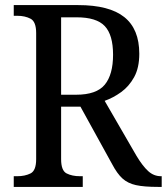

<svg xmlns="http://www.w3.org/2000/svg" viewBox="-20 -734 655 754"><path d="M34 0V-42H48Q78 -42 100 -53Q122 -64 122 -109V-604Q122 -649 100 -660.5Q78 -672 48 -672H34V-714H287Q409 -714 468 -667Q527 -620 527 -523Q527 -468 507 -431.5Q487 -395 456 -372.5Q425 -350 391 -338L516 -122Q540 -82 562 -62Q584 -42 612 -42H615V0H601Q546 0 514 -7Q482 -14 461 -33Q440 -52 420 -90L296 -315H220V-109Q220 -64 241.5 -53Q263 -42 294 -42H305V0ZM279 -362Q359 -362 391.5 -401.5Q424 -441 424 -519Q424 -597 391.5 -631.5Q359 -666 281 -666H220V-362Z"/></svg>

Font: Noto Serif Myanmar SemiCondensed
Style: Regular
Weight: 400
Width: 4
Designer: Ben Mitchell and the Monotype Design Team
Foundry: Monotype Imaging Inc.
Version: Version 2.106; ttfautohint (v1.8.4.7-5d5b)